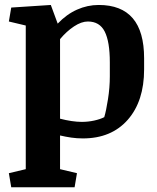

<svg xmlns="http://www.w3.org/2000/svg" viewBox="-20 -561 647 793"><path d="M433.6 -303.7Q433.6 -388.7 412.6 -430.4Q391.6 -472.2 342.8 -472.2Q316.4 -472.2 285.6 -451.9Q254.9 -431.6 228 -399.4V-70.8Q252 -64.5 275.4 -61Q298.8 -57.6 317.4 -57.6Q343.8 -57.6 368.7 -63Q393.6 -68.4 410.6 -77.1Q418.5 -103.5 426 -151.4Q433.6 -199.2 433.6 -245.6ZM86.4 -455.6 16.6 -472.2 26.4 -529.8 189.9 -540.5 218.3 -463.4Q254.9 -502 298.1 -521.2Q341.3 -540.5 387.7 -540.5Q481.4 -540.5 528.3 -485.6Q575.2 -430.7 575.2 -320.3V-274.4Q575.2 -143.1 507.6 -66.2Q439.9 10.7 322.3 10.7Q297.4 10.7 274.2 7.3Q251 3.9 228 -1.5V137.7L297.9 154.3L288.1 212.4H26.4L16.6 154.3L86.4 137.7Z"/></svg>

Font: Noticia Text
Style: Bold
Weight: 700
Designer: JM Sole
Foundry: JM Sole
Version: Version 1.003